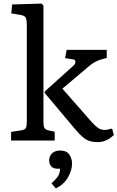

<svg xmlns="http://www.w3.org/2000/svg" viewBox="-20 -786 657 1074"><path d="M42 0V-48L99 -57Q119 -60 124.5 -70Q130 -80 130 -108V-644Q130 -679 122.5 -689.5Q115 -700 87 -704L43 -711L48 -761L212 -766L223 -755V-104Q223 -80 228.5 -70.5Q234 -61 250 -57L286 -49V0ZM527 9Q501 9 481.5 3Q462 -3 443 -19Q424 -35 399 -65L230 -266V-274L389 -417Q402 -428 402 -440Q402 -452 389 -454L344 -461L353 -507H577V-462L548 -454Q533 -450 515.5 -441.5Q498 -433 478 -416L329 -290L495 -101Q512 -82 528.5 -70.5Q545 -59 568 -59Q576 -59 607 -67L617 -31Q575 9 527 9ZM292 268 268 239Q298 213 307 195Q316 177 316 158H306Q278 158 266.5 144.5Q255 131 255 112Q255 87 271.5 71.5Q288 56 316 56Q352 56 367.5 78.5Q383 101 383 128Q383 167 360 206.5Q337 246 292 268Z"/></svg>

Font: Text Regular
Style: Regular
Weight: 400
Designer: Latin by Veronika Burian and Jose Scaglione. Greek by Irene Vlachou. Cyrillic by Vera Evstafieva.
Foundry: TypeTogether
Version: Version 3.002